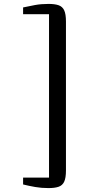

<svg xmlns="http://www.w3.org/2000/svg" viewBox="-20 -824 450 981"><path d="M228 137Q191.5 137 160 131.5Q128.5 126 98 118.5V83.5H230.5V-751.5H98V-786Q127 -792.5 158.5 -798.2Q190 -804 228 -804Q260 -804 279.5 -797.2Q299 -790.5 308 -771.2Q317 -752 317 -714V47Q317 85 308 104.2Q299 123.5 279.5 130.2Q260 137 228 137Z"/></svg>

Font: Merriweather 60pt
Style: Regular
Weight: 400
Version: Version 2.100